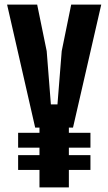

<svg xmlns="http://www.w3.org/2000/svg" viewBox="-20 -820 474 840"><path d="M152.7 0V-76.4H59.3V-141.2H152.7V-174H59.3V-239.1H152.7V-261.7H133.9L11 -800H142.6L184.3 -596.4L202.6 -363.2H231.4L250 -596.4L291.5 -800H423L299.4 -261.7H281.3V-239.1H375.7V-174H281.3V-141.2H375.7V-76.4H281.3V0Z"/></svg>

Font: Big Shoulders Text SC Thin
Style: Regular
Weight: 100
Designer: Patric King
Foundry: XO Type Co
Version: Version 2.002